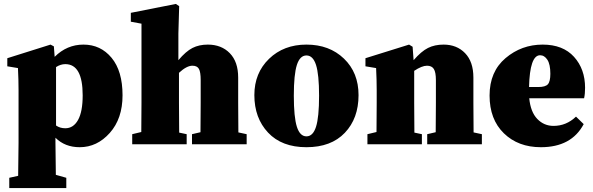

<svg xmlns="http://www.w3.org/2000/svg" viewBox="-20 -731 3005 973"><path d="M264 -391V-95Q284 -81 311 -81Q352 -81 375.5 -123Q399 -165 399 -248Q399 -406 311 -406Q287 -406 264 -391ZM253 -496 257 -443Q319 -505 403 -505Q490 -505 545.5 -438Q601 -371 601 -248Q601 -130 536.5 -57.5Q472 15 384 15Q309 15 261 -33V-8Q261 27 263 155L316 170V222H27V170L72 160Q74 26 74 -8V-274Q74 -326 71 -386L17 -395V-436L236 -505Z M1188 -60 1230 -51V0H953V-51L996 -61Q997 -109 997 -210V-325Q997 -366 988 -382Q979 -398 955 -398Q926 -398 887 -362V-210Q887 -108 888 -59L926 -51V0H650V-51L696 -62Q697 -110 697 -210V-611L643 -621V-666L871 -711L888 -700L884 -561V-426Q922 -471 955.5 -488Q989 -505 1033 -505Q1102 -505 1144.5 -461.5Q1187 -418 1187 -338V-210Q1187 -108 1188 -60Z M1469 -246Q1469 -137 1484.5 -88.5Q1500 -40 1533 -40Q1566 -40 1581.5 -88.5Q1597 -137 1597 -246Q1597 -354 1581.5 -402Q1566 -450 1533 -450Q1500 -450 1484.5 -402Q1469 -354 1469 -246ZM1533 -505Q1649 -505 1723 -434Q1797 -363 1797 -249Q1797 -131 1727.5 -58Q1658 15 1533 15Q1408 15 1338.5 -59Q1269 -133 1269 -249Q1269 -361 1343.5 -433Q1418 -505 1533 -505Z M2380 -60 2422 -51V0H2145V-51L2188 -61Q2189 -109 2189 -210V-325Q2189 -365 2178.5 -381.5Q2168 -398 2144 -398Q2118 -398 2079 -372V-210Q2079 -108 2080 -59L2118 -51V0H1842V-51L1888 -62Q1889 -110 1889 -210V-274Q1889 -326 1886 -386L1832 -395V-436L2053 -505L2071 -494L2076 -426Q2115 -471 2149 -488Q2183 -505 2228 -505Q2295 -505 2337 -461.5Q2379 -418 2379 -338V-210Q2379 -108 2380 -60Z M2661 -290H2708Q2744 -290 2756.5 -304Q2769 -318 2769 -357Q2769 -405 2754 -428Q2739 -451 2717 -451Q2665 -451 2661 -290ZM2899 -140 2938 -102Q2876 15 2721 15Q2606 15 2533.5 -55.5Q2461 -126 2461 -247Q2461 -368 2542 -436.5Q2623 -505 2730 -505Q2833 -505 2889 -443Q2945 -381 2945 -286Q2945 -255 2940 -233H2662Q2669 -163 2703 -128Q2737 -93 2785 -93Q2850 -93 2899 -140Z"/></svg>

Font: TypoPRO Source Serif Pro
Style: Regular
Weight: 900
Designer: Frank Grießhammer
Foundry: Adobe Systems Incorporated
Version: Version 1.017;PS 1.0;hotconv 1.0.79;makeotf.lib2.5.61930